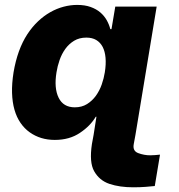

<svg xmlns="http://www.w3.org/2000/svg" viewBox="-20 -573 741 797"><path d="M36.2 -272.4Q52.2 -367.5 93.4 -430.8Q113.6 -461.6 138 -484.6Q162.3 -507.5 188.9 -522.5Q215.6 -537.6 244 -545.1Q272.4 -552.6 300.4 -552.6Q332.4 -552.6 356.2 -544Q380 -535.5 396.5 -521.3Q413 -507.1 423.1 -489Q433.2 -470.9 437.9 -452.1H442.8L458.5 -545.5H630.3L542.3 -13.5L535.2 25.2Q529.8 53.6 553.6 62.5Q578.5 71.7 603.3 71.7Q613.6 71.7 623.6 70.8Q633.5 70 644.2 68.9L622.5 199.2Q608.3 200.6 585.2 202.6Q562.1 204.5 533 204.5Q476.6 204.5 434.3 190.3Q392.4 176.1 370.7 137.4Q350.1 100.9 361.5 25.2L368.6 -13.5L380.3 -88.4H377.5Q354.8 -50.1 312.1 -21.7Q268.8 7.8 207.4 7.8Q147.7 7.8 103.3 -23.8Q81.3 -39.4 65.2 -62.9Q49 -86.3 40.1 -117.4Q31.2 -148.4 30 -187.1Q28.8 -225.9 36.2 -272.4ZM223.4 -167.3Q242.9 -127.5 290.5 -127.5Q319.6 -127.5 341.3 -141Q362.9 -154.5 378 -175.4Q393.1 -196.4 402.2 -222.1Q411.2 -247.9 415.1 -272.7Q420.5 -306.5 418.1 -333.1Q415.8 -359.7 406.1 -378.4Q396.3 -397 379.4 -407Q362.6 -416.9 338.4 -416.9Q309.3 -416.9 287.6 -403.8Q266 -390.6 251.1 -369.9Q236.2 -349.1 227.3 -323.5Q218.4 -297.9 214.5 -272.7Q203.8 -207 223.4 -167.3Z"/></svg>

Font: Inter P Extra Bold
Style: Italic
Weight: 800
Italic angle: 9.39999°
Designer: Rasmus Andersson
Foundry: rsms
Version: Version 3.018;git-588b23468